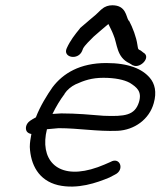

<svg xmlns="http://www.w3.org/2000/svg" viewBox="-20 -714 609 728"><path d="M82 -215C86 -210 92 -207 99 -206C96 -190 93 -173 93 -157C96 -90 126 -30 200 -12C274 5 347 -21 395 -41L416 -52C454 -70 435 -121 399 -100L376 -90C360 -83 343 -77 325 -72C193 -36 130 -112 158 -224L202 -228C279 -228 347 -215 426 -218C489 -221 546 -261 563 -323C575 -365 567 -397 548 -419C520 -452 469 -475 383 -475C283 -475 219 -436 179 -383C158 -353 132 -311 116 -269C108 -265 100 -260 94 -256C77 -244 75 -225 82 -215ZM225 -358V-359C235 -374 250 -386 266 -394C299 -409 328 -419 372 -419C415 -419 450 -412 472 -400C499 -383 519 -367 507 -327C491 -276 453 -272 373 -275C326 -279 269 -284 213 -284H212C201 -283 191 -283 179 -282C192 -309 209 -337 225 -358ZM291 -520 295 -530C301 -542 322 -562 335 -575C353 -591 371 -606 391 -623C398 -608 404 -598 410 -582C425 -549 421 -497 471 -474L484 -466H485C512 -453 555 -498 523 -515L513 -523H512C502 -528 504 -528 501 -544C497 -573 483 -610 469 -636H467V-637C458 -651 458 -694 406 -694C392 -694 378 -690 367 -680V-679H365C350 -664 337 -652 318 -637L283 -607V-606C264 -583 246 -560 233 -531C217 -496 275 -484 291 -520Z"/></svg>

Font: Stray Cat
Style: BdExtObl
Weight: 700
Version: Version 1.0